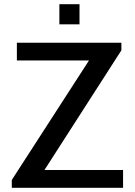

<svg xmlns="http://www.w3.org/2000/svg" viewBox="-20 -888 640 908"><path d="M35.8 0V-37L400.8 -602H59.8V-686H554V-650L190.2 -84H562V0ZM260.8 -772.8V-868H356V-772.8Z"/></svg>

Font: Chivo Medium
Style: Regular
Weight: 500
Designer: Hector Gatti
Foundry: Omnibus-Type
Version: Version 2.002